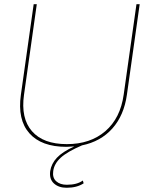

<svg xmlns="http://www.w3.org/2000/svg" viewBox="-20 -680 698 902"><path d="M576.2 -234.9Q562.5 -137.7 507.8 -76.4Q453.1 -15.1 365.2 2.9Q295.9 32.7 265.1 61Q234.4 89.4 230 124Q225.6 154.8 243.9 171.4Q262.2 188 293.9 188Q342.3 188 369.1 168L373 181.2Q341.3 202.1 293 202.1Q255.4 202.1 233.2 181.6Q210.9 161.1 215.8 124Q221.2 88.9 247.3 61Q273.4 33.2 329.1 7.8Q304.7 9.8 292 9.8Q174.3 9.8 117.9 -54Q61.5 -117.7 78.1 -234.9L138.2 -660.2H152.8L92.8 -234.9Q77.1 -124.5 130.1 -63.7Q183.1 -2.9 293.9 -2.9Q404.3 -2.9 474.9 -63.7Q545.4 -124.5 561 -234.9L621.1 -660.2H636.2Z"/></svg>

Font: Human Sans Thin
Style: Italic
Weight: 100
Italic angle: -8°
Designer: Tim Radville
Foundry: Continuum
Version: Version 1.000;FEAKit 1.0